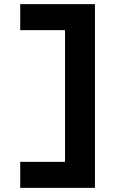

<svg xmlns="http://www.w3.org/2000/svg" viewBox="-20 -720 600 930"><path d="M78 190V64H301L295 72V-586L305 -574H78V-700H440V190Z"/></svg>

Font: Lexend Giga SemiBold
Style: Regular
Weight: 600
Designer: Bonnie Shaver-Troup, Thomas Jockin
Foundry: Lexend
Version: Version 1.007